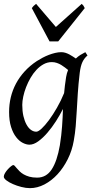

<svg xmlns="http://www.w3.org/2000/svg" viewBox="-22 -726 487 990"><path d="M165 -46.9Q175.3 -46.9 192.9 -63.2Q210.4 -79.6 230.7 -106.9Q251 -134.3 271.7 -170.4Q292.5 -206.5 308.6 -246.1Q310.5 -264.6 312.7 -284.9Q314.9 -305.2 318.8 -328.1Q320.3 -338.4 323 -347.7Q325.7 -356.9 329.1 -365.2Q321.8 -371.1 313 -377.9Q304.2 -384.8 293.7 -391.1Q283.2 -397.5 271 -401.6Q258.8 -405.8 245.1 -405.8Q222.7 -405.8 202.6 -394.8Q182.6 -383.8 165.8 -365.7Q148.9 -347.7 135.5 -324.5Q122.1 -301.3 112.5 -276.6Q103 -252 97.9 -228Q92.8 -204.1 92.8 -185.1Q92.8 -153.3 98.6 -127.9Q104.5 -102.5 114.3 -84.5Q124 -66.4 137.2 -56.6Q150.4 -46.9 165 -46.9ZM429.2 -439.9Q412.6 -426.3 403.1 -406.2Q393.6 -386.2 389.2 -351.1Q382.3 -293 379.2 -245.1Q376 -197.3 373.8 -155.5Q371.6 -113.8 368.4 -75.9Q365.2 -38.1 358.4 -0.5Q349.6 50.3 327.4 94.7Q305.2 139.2 274.7 172.4Q244.1 205.6 207.3 224.9Q170.4 244.1 132.3 244.1Q111.8 244.1 88.1 238Q64.5 231.9 44.4 223.1Q24.4 214.4 11 204.1Q-2.4 193.8 -2.4 185.1Q-2.4 176.8 3.9 166.3Q10.3 155.8 18.6 146.7Q26.9 137.7 34.9 131.3Q43 125 46.4 125Q50.3 125 54.4 129.9Q58.6 134.8 64.7 141.8Q70.8 148.9 79.3 157.5Q87.9 166 100.1 173.1Q112.3 180.2 129.4 185.1Q146.5 189.9 169.4 189.9Q216.8 189.9 244.6 147.5Q272.5 105 286.6 23.4Q291 -3.9 293.7 -28.1Q296.4 -52.2 298.1 -75Q299.8 -97.7 300.8 -119.4Q301.8 -141.1 302.7 -164.1Q287.1 -133.3 266.4 -100.8Q245.6 -68.4 222.4 -41.5Q199.2 -14.6 175.3 2.7Q151.4 20 129.9 20Q113.8 20 95.5 10.7Q77.1 1.5 61.3 -18.8Q45.4 -39.1 35.2 -71Q24.9 -103 24.9 -148.9Q24.9 -187.5 33.7 -224.4Q42.5 -261.2 60.3 -294.7Q78.1 -328.1 105 -357.7Q131.8 -387.2 168 -411.1Q181.6 -419.9 197.3 -428.2Q212.9 -436.5 229.5 -442.9Q246.1 -449.2 262.5 -453.1Q278.8 -457 293.9 -457Q304.7 -457 314.9 -453.9Q325.2 -450.7 334.7 -445.8Q344.2 -440.9 352.8 -435.1Q361.3 -429.2 369.1 -424.3Q380.4 -435.1 392.8 -442.9Q405.3 -450.7 418 -457ZM278.3 -512.7H233.4L142.1 -684.1Q148.9 -693.4 152.8 -696.8Q156.7 -700.2 164.1 -706.1L266.1 -586.9L399.4 -706.1Q405.3 -700.7 408 -697Q410.6 -693.4 415 -684.1Z"/></svg>

Font: Gentium Plus Phon
Style: Italic
Weight: 400
Italic angle: -8°
Designer: J. Victor Gaultney, Annie Olsen, Iska Routamaa, Becca Hirsbrunner
Foundry: SIL International
Version: Version 5.000